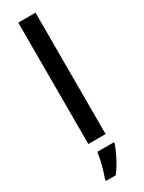

<svg xmlns="http://www.w3.org/2000/svg" viewBox="-254 -790 782 1041"><g transform="rotate(-30 137.0 -269.5)"><path d="M191 0H83V-760H191ZM208 70Q198 99 176 142.5Q154 186 127 221H66V209Q73 191 81 164.5Q89 138 95 110Q101 82 104 61H208Z"/></g></svg>

Font: Noto Kufi Arabic Medium
Style: Regular
Weight: 500
Designer: Monotype Design Team, David Williams, Khaled Hosny
Foundry: Google LLC
Version: Version 2.109; ttfautohint (v1.8.4.7-5d5b)